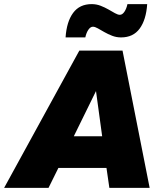

<svg xmlns="http://www.w3.org/2000/svg" viewBox="-60 -914 792 934"><path d="M-40 0 326 -668H536L668 0H472L458 -97H224L176 0ZM299 -251H437L407 -471ZM259 -732Q264 -808 295.5 -851Q327 -894 386 -894Q409 -894 429.5 -886Q450 -878 467.5 -868Q485 -858 499 -850Q513 -842 523 -842Q535 -842 545 -856.5Q555 -871 560 -894H656Q651 -818 619.5 -775Q588 -732 529 -732Q506 -732 485.5 -740Q465 -748 447.5 -758Q430 -768 416 -776Q402 -784 392 -784Q380 -784 370 -769.5Q360 -755 355 -732Z"/></svg>

Font: Gantari Black
Style: Italic
Weight: 900
Italic angle: -10°
Version: Version 1.000